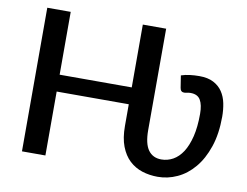

<svg xmlns="http://www.w3.org/2000/svg" viewBox="-78 -830 1219 948"><g transform="rotate(10 531.0 -356.0)"><path d="M681 -211.5 681.5 -720H564.5V-405H203V-720H85.5V0H203V-320.5H564.5V-211.5C564.5 -171.5 569.8 -137.6 580.5 -109.8C591.2 -81.9 605.8 -59.3 624.2 -42C642.8 -24.7 664.2 -12.1 688.8 -4.2C713.2 3.6 739.3 7.5 767 7.5C800.3 7.5 832.8 0.3 864.2 -14.2C895.8 -28.7 923.8 -50.5 948.2 -79.5C972.8 -108.5 992.4 -144.7 1007.2 -188.2C1022.1 -231.7 1029.5 -282.5 1029.5 -340.5C1029.5 -363.5 1027.3 -385.7 1023 -407C1018.7 -428.3 1011 -447.2 1000 -463.7C989 -480.2 974.1 -493.4 955.2 -503.2C936.4 -513.1 912.7 -518 884 -518C867.7 -518 851.9 -517.1 836.8 -515.2C821.6 -513.4 807 -510.2 793 -505.5L802.5 -445C804.5 -431.3 811.5 -424.5 823.5 -424.5C827.2 -424.5 831.8 -425.2 837.2 -426.5C842.8 -427.8 848.8 -428.5 855.5 -428.5C879.2 -428.5 895.8 -420.4 905.2 -404.2C914.8 -388.1 919.5 -364.8 919.5 -334.5C919.5 -290.8 915.6 -253 907.8 -221C899.9 -189 889.2 -162.6 875.8 -141.7C862.2 -120.9 846.3 -105.4 828 -95.2C809.7 -85.1 790.2 -80 769.5 -80C741.2 -80 719.3 -90.6 704 -111.7C688.7 -132.9 681 -166.2 681 -211.5Z"/></g></svg>

Font: Lato Semibold
Style: Regular
Weight: 600
Designer: Lukasz Dziedzic
Foundry: tyPoland Lukasz Dziedzic
Version: Version 2.006; 2014-01-15